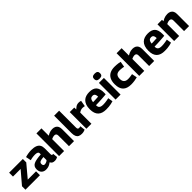

<svg xmlns="http://www.w3.org/2000/svg" viewBox="490 -2594 4432 4432"><g transform="rotate(-45 2706.0 -378.0)"><path d="M25 0V-113L285 -418H36V-544H484V-433L227 -127H498V0Z M539 -149Q539 -198 557.5 -230Q576 -262 614.5 -281Q653 -300 712 -310.5Q771 -321 852 -327V-360Q852 -390 827 -404Q802 -418 755 -418Q734 -418 707 -416Q680 -414 651.5 -409Q623 -404 593 -395L567 -523Q612 -537 666 -545.5Q720 -554 766 -554Q854 -554 908.5 -532.5Q963 -511 988.5 -468Q1014 -425 1014 -362V-172Q1014 -147 1021.5 -139Q1029 -131 1039 -131Q1044 -131 1050.5 -131.5Q1057 -132 1062 -134L1075 -17Q1055 -5 1030.5 2.5Q1006 10 976 10Q934 10 907.5 -5.5Q881 -21 868 -53Q842 -34 815.5 -19.5Q789 -5 758.5 2.5Q728 10 690 10Q656 10 628.5 -1Q601 -12 580.5 -32.5Q560 -53 549.5 -82Q539 -111 539 -149ZM704 -159Q704 -127 718 -112Q732 -97 755 -97Q771 -97 788.5 -102Q806 -107 823 -116.5Q840 -126 852 -138V-240Q815 -237 787.5 -232.5Q760 -228 741 -219Q722 -210 713 -195.5Q704 -181 704 -159Z M1123 0V-740H1287V-501Q1315 -519 1341.5 -530.5Q1368 -542 1395.5 -548Q1423 -554 1452 -554Q1504 -554 1539 -535.5Q1574 -517 1592.5 -481.5Q1611 -446 1611 -395V0H1446V-344Q1446 -382 1429.5 -399Q1413 -416 1382 -416Q1366 -416 1350.5 -412.5Q1335 -409 1319.5 -403.5Q1304 -398 1287 -390V0Z M1864 -740V-192Q1864 -167 1870 -153.5Q1876 -140 1886.5 -135.5Q1897 -131 1910 -131Q1919 -131 1930.5 -133Q1942 -135 1956 -139L1971 -14Q1949 -4 1921 3Q1893 10 1860 10Q1808 10 1772.5 -7.5Q1737 -25 1719 -66Q1701 -107 1701 -177V-740Z M2163 -544V-481Q2191 -507 2214 -523Q2237 -539 2261 -546.5Q2285 -554 2314 -554Q2330 -554 2348 -551.5Q2366 -549 2384 -543L2358 -395Q2340 -399 2322 -401.5Q2304 -404 2289 -404Q2263 -404 2236 -395.5Q2209 -387 2178 -365V0H2015V-544Z M2654 10Q2590 10 2541 -5.5Q2492 -21 2457.5 -53.5Q2423 -86 2405 -137.5Q2387 -189 2387 -260Q2387 -341 2407.5 -397Q2428 -453 2464.5 -488Q2501 -523 2551 -538.5Q2601 -554 2660 -554Q2780 -554 2836.5 -495Q2893 -436 2893 -303Q2893 -293 2892.5 -277.5Q2892 -262 2891 -247Q2866 -245 2830 -242Q2794 -239 2750 -236Q2706 -233 2657 -231Q2608 -229 2557 -228Q2556 -225 2556 -222Q2556 -219 2556 -215Q2556 -182 2569.5 -160.5Q2583 -139 2611 -128.5Q2639 -118 2684 -118Q2712 -118 2743 -121Q2774 -124 2806 -129.5Q2838 -135 2870 -142L2889 -24Q2854 -13 2817 -5Q2780 3 2740 6.5Q2700 10 2654 10ZM2558 -325Q2584 -325 2610 -326Q2636 -327 2659 -328.5Q2682 -330 2700 -331Q2718 -332 2730 -332Q2729 -372 2720 -395.5Q2711 -419 2694 -429Q2677 -439 2651 -439Q2633 -439 2618 -434Q2603 -429 2590.5 -416.5Q2578 -404 2569.5 -381.5Q2561 -359 2558 -325Z M3049 -602Q2999 -602 2975.5 -622Q2952 -642 2952 -684Q2952 -726 2975.5 -746Q2999 -766 3049 -766Q3099 -766 3122 -746Q3145 -726 3145 -684Q3145 -642 3122.5 -622Q3100 -602 3049 -602ZM2967 0V-544H3130V0Z M3202 -264Q3202 -361 3234.5 -425Q3267 -489 3330 -521.5Q3393 -554 3485 -554Q3517 -554 3549.5 -551.5Q3582 -549 3612 -544.5Q3642 -540 3666 -533L3643 -397Q3619 -402 3595 -405Q3571 -408 3548 -410Q3525 -412 3503 -412Q3460 -412 3430.5 -396.5Q3401 -381 3386.5 -349.5Q3372 -318 3372 -269Q3372 -222 3387.5 -191.5Q3403 -161 3433.5 -145.5Q3464 -130 3506 -130Q3530 -130 3553.5 -132Q3577 -134 3601 -138Q3625 -142 3651 -147L3676 -17Q3633 -5 3578 2.5Q3523 10 3470 10Q3336 10 3269 -57.5Q3202 -125 3202 -264Z M3740 0V-740H3904V-501Q3932 -519 3958.5 -530.5Q3985 -542 4012.5 -548Q4040 -554 4069 -554Q4121 -554 4156 -535.5Q4191 -517 4209.5 -481.5Q4228 -446 4228 -395V0H4063V-344Q4063 -382 4046.5 -399Q4030 -416 3999 -416Q3983 -416 3967.5 -412.5Q3952 -409 3936.5 -403.5Q3921 -398 3904 -390V0Z M4566 10Q4502 10 4453 -5.5Q4404 -21 4369.5 -53.5Q4335 -86 4317 -137.5Q4299 -189 4299 -260Q4299 -341 4319.5 -397Q4340 -453 4376.5 -488Q4413 -523 4463 -538.5Q4513 -554 4572 -554Q4692 -554 4748.5 -495Q4805 -436 4805 -303Q4805 -293 4804.5 -277.5Q4804 -262 4803 -247Q4778 -245 4742 -242Q4706 -239 4662 -236Q4618 -233 4569 -231Q4520 -229 4469 -228Q4468 -225 4468 -222Q4468 -219 4468 -215Q4468 -182 4481.5 -160.5Q4495 -139 4523 -128.5Q4551 -118 4596 -118Q4624 -118 4655 -121Q4686 -124 4718 -129.5Q4750 -135 4782 -142L4801 -24Q4766 -13 4729 -5Q4692 3 4652 6.5Q4612 10 4566 10ZM4470 -325Q4496 -325 4522 -326Q4548 -327 4571 -328.5Q4594 -330 4612 -331Q4630 -332 4642 -332Q4641 -372 4632 -395.5Q4623 -419 4606 -429Q4589 -439 4563 -439Q4545 -439 4530 -434Q4515 -429 4502.5 -416.5Q4490 -404 4481.5 -381.5Q4473 -359 4470 -325Z M4879 0V-544H5027V-497Q5060 -517 5089.5 -529.5Q5119 -542 5147.5 -548Q5176 -554 5208 -554Q5261 -554 5296.5 -534.5Q5332 -515 5349.5 -480.5Q5367 -446 5367 -398V0H5203V-344Q5203 -382 5186 -399.5Q5169 -417 5138 -417Q5122 -417 5106.5 -413.5Q5091 -410 5075.5 -404Q5060 -398 5043 -390V0Z"/></g></svg>

Font: Georama ExtraCondensed Thin
Style: Bold
Weight: 700
Version: Version 1.001